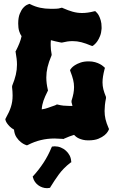

<svg xmlns="http://www.w3.org/2000/svg" viewBox="-20 -734 597 1004"><path d="M250 -445.8 249 -442.9Q234.9 -409.7 228.5 -382.6Q222.2 -355.5 222.2 -329.1Q222.2 -313.5 224.1 -297.9Q226.1 -282.2 230 -265.1L231 -261.2L229 -256.8Q214.8 -229 207.3 -207.3Q199.7 -185.5 198.2 -162.1Q208 -163.6 215.8 -165.5Q223.6 -167.5 231.2 -170.2Q238.8 -172.9 246.8 -175.8Q254.9 -178.7 265.1 -182.1Q267.6 -183.1 269.5 -183.8Q271.5 -184.6 273.9 -186L277.8 -188L282.2 -187Q297.9 -183.1 312 -181.6Q326.2 -180.2 339.8 -180.2H358.9Q357.9 -184.6 356.7 -189.2Q355.5 -193.8 354 -199.2V-207Q360.8 -228 364 -245.1Q367.2 -262.2 367.2 -278.8Q367.2 -297.9 362.5 -316.9Q357.9 -335.9 348.1 -360.8L346.2 -367.2L349.1 -372.1Q349.1 -372.6 354.5 -378.9Q359.9 -385.3 371.3 -392.8Q382.8 -400.4 400.9 -406.7Q418.9 -413.1 443.8 -413.1Q462.9 -413.1 477.8 -408.7Q492.7 -404.3 502.9 -398.7Q513.2 -393.1 518.6 -388.2Q523.9 -383.3 524.9 -382.8L528.8 -378.9L526.9 -373Q521.5 -352.1 518.8 -335.2Q516.1 -318.4 516.1 -303.2Q516.1 -284.7 520.5 -267.1Q524.9 -249.5 534.2 -227.1V-220.2Q530.3 -201.2 528.6 -184.6Q526.9 -168 526.9 -153.8Q526.9 -131.8 531.7 -110.8Q536.6 -89.8 547.9 -64L549.8 -60.1L548.8 -55.2Q548.3 -54.7 543.7 -46.1Q539.1 -37.6 527.1 -27.3Q515.1 -17.1 494.6 -8.5Q474.1 0 441.9 0Q426.3 0 414.1 -2.9Q401.9 -5.9 392.8 -10Q383.8 -14.2 377.4 -19.3Q371.1 -24.4 367.2 -28.8Q354.5 -24.9 341.6 -20Q328.6 -15.1 314.9 -8.8L311 -6.8L308.1 -7.8Q296.9 -7.8 286.1 -8.8Q275.4 -9.8 265.1 -9.8Q228.5 -9.8 193.8 -1.5Q159.2 6.8 126 23.9L121.1 25.9L117.2 24.9Q118.7 25.4 109.9 22Q101.1 18.6 89.4 9.5Q77.6 0.5 66.7 -15.4Q55.7 -31.2 53.2 -56.2Q40 -63.5 31.5 -72Q22.9 -80.6 17.8 -87.9Q12.7 -95.2 10.7 -100.3Q8.8 -105.5 8.8 -106L7.8 -110.8L9.8 -115.2Q19 -131.8 25.9 -146.5Q32.7 -161.1 37.1 -175Q41.5 -189 43.7 -203.4Q45.9 -217.8 45.9 -234.9Q45.9 -254.9 43 -279.8L43.9 -286.1Q56.6 -316.9 62.7 -343.3Q68.8 -369.6 68.8 -396Q68.8 -411.1 66.9 -427Q64.9 -442.9 62 -460L61 -464.8L63 -467.8Q74.2 -489.7 81.5 -508.1Q88.9 -526.4 92.8 -544.9Q85.4 -554.7 80.3 -571Q75.2 -587.4 75.2 -610.8Q75.2 -642.1 83.3 -661.9Q91.3 -681.6 101.3 -692.9Q111.3 -704.1 119.6 -708Q127.9 -711.9 128.9 -711.9L133.8 -713.9L138.2 -711.9Q163.6 -699.2 189.5 -693.6Q215.3 -688 244.1 -688Q255.9 -688 271.5 -688.2Q287.1 -688.5 299.8 -692.9L304.2 -693.8L308.1 -691.9Q336.9 -679.2 360.6 -672.6Q384.3 -666 409.2 -666Q424.3 -666 439.7 -668.2Q455.1 -670.4 472.2 -674.8L478 -675.8L481.9 -671.9Q482.4 -671.4 487.3 -666.5Q492.2 -661.6 497.3 -651.9Q502.4 -642.1 506.8 -627.2Q511.2 -612.3 511.2 -591.8V-584Q509.8 -562 503.2 -545.7Q496.6 -529.3 489.3 -518.8Q481.9 -508.3 475.8 -502.9Q469.7 -497.6 469.2 -497.1L462.9 -493.2L457 -495.1Q428.2 -507.3 405.5 -513.2Q382.8 -519 359.9 -519Q346.2 -519 332.5 -517.1Q318.8 -515.1 303.2 -511.2L295.9 -512.2Q281.7 -514.6 270 -517.8Q258.3 -521 246.1 -523.9Q245.1 -516.6 245.1 -509.8Q245.1 -502.9 245.1 -496.1Q245.1 -485.4 246.3 -474.1Q247.6 -462.9 250 -450.2ZM353 114.3 347.7 117.2Q311 146 287.6 178.2Q264.2 210.4 243.7 244.1L241.7 248L235.8 249Q233.4 249 231 249.5Q228.5 250 226.1 250Q213.4 250 201.4 245.8Q189.5 241.7 179.7 234.4Q169.9 227.1 162.8 217Q155.8 207 152.8 195.3L150.9 189L154.8 185.1Q184.1 152.8 208 116.2Q231.9 79.6 249 38.1L252 32.2H257.8Q260.3 31.2 262.5 31.2Q264.6 31.2 267.1 31.2Q283.2 31.2 298.1 37.4Q313 43.5 324.7 54Q336.4 64.5 343.8 78.4Q351.1 92.3 352.1 107.9Z"/></svg>

Font: Hanalei Fill
Style: Regular
Weight: 400
Version: Version 1.000